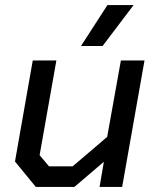

<svg xmlns="http://www.w3.org/2000/svg" viewBox="-20 -736 615 756"><path d="M39 -100 109 -498H202L136 -125L173 -81H266L402 -197L456 -498H549L461 0H372L389 -99L273 0H121ZM403 -716H506L384 -555H299Z"/></svg>

Font: Chakra Petch Medium
Style: Italic
Weight: 500
Italic angle: -10°
Designer: Katatrad Aksorn Co.,Ltd.
Foundry: Cadson Demak Co.,Ltd.
Version: Version 1.000; ttfautohint (v1.6)